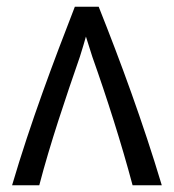

<svg xmlns="http://www.w3.org/2000/svg" viewBox="-20 -552 518 572"><path d="M16 0C71 -187 140 -370 203 -532H274C339 -369 406 -187 462 0H375C342 -124 298 -262 255 -383C248 -405 239 -433 236 -443C233 -432 225 -405 218 -383C176 -262 129 -123 97 0Z"/></svg>

Font: Repo Regular
Style: Regular
Weight: 400
Designer: Stefan Peev
Foundry: Context Ltd
Version: Version 1.502